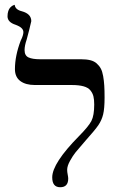

<svg xmlns="http://www.w3.org/2000/svg" viewBox="-20 -766 516 797"><path d="M82 -558.1C82 -570.5 85 -585.1 90.8 -602.1C92.1 -606.3 95.6 -619.6 101.3 -642.1C107 -664.6 109.9 -676.6 109.9 -678.2C109.9 -698.4 96.8 -712.1 70.8 -719.2C52.2 -723.8 42.3 -732.7 41 -746.1L38.1 -745.1C35.8 -744.5 33.3 -743.2 30.5 -741.5C27.8 -739.7 24.9 -737.2 22 -734.1C19 -731 16.5 -726.4 14.4 -720.2C12.3 -714 11.2 -706.7 11.2 -698.2C11.2 -682 22.5 -670.2 44.9 -663.1C66.4 -655.3 77.1 -645.2 77.1 -632.8C77.1 -624 73.4 -612.1 65.9 -597.2C50 -555.2 42 -515.8 42 -479C42 -457.2 49.4 -440.8 64.2 -429.7C79 -418.6 99.3 -413.1 125 -413.1H277.8C297.7 -413.1 314 -411.3 326.9 -407.7C339.8 -404.1 349.3 -398.4 355.5 -390.6C361.7 -382.8 365.8 -374.5 367.9 -365.7C370 -356.9 371.1 -345.7 371.1 -332C371.1 -301.8 367.2 -279.1 359.4 -263.9C351.6 -248.8 334.5 -227.9 308.1 -201.2C233.9 -126 196.8 -68.8 196.8 -29.8C196.8 -2.4 207.8 11.2 230 11.2C252.1 11.2 263.2 -0.8 263.2 -24.9C263.2 -28.5 262.5 -34 261 -41.5C259.5 -49 258.8 -55.5 258.8 -61C258.8 -71.8 262.8 -84.3 270.8 -98.6C278.7 -113 286.5 -124.8 294.2 -134.3C301.8 -143.7 315.4 -159.7 335 -182.1C361 -211.1 378.7 -232.5 388.2 -246.3C397.6 -260.2 404.3 -275.1 408.2 -291.3C412.1 -307.4 414.1 -330.6 414.1 -360.8C414.1 -381 413.7 -397.7 412.8 -410.9C412 -424.1 410.5 -437.2 408.2 -450.2C405.9 -463.2 402.7 -473.6 398.4 -481.4C394.2 -489.3 388.5 -496.3 381.3 -502.7C374.2 -509 365.3 -513.5 354.7 -516.1C344.2 -518.7 331.5 -520 316.9 -520H147C125.5 -520 109.3 -522.5 98.4 -527.6C87.5 -532.6 82 -542.8 82 -558.1Z"/></svg>

Font: Linux Biolinum G
Style: Bold
Weight: 700
Designer: Philipp H. Poll
Foundry: Philipp H. Poll
Version: Version 1.1.0